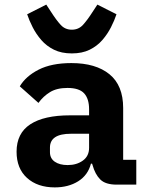

<svg xmlns="http://www.w3.org/2000/svg" viewBox="-20 -802 640 834"><path d="M487 0Q438 0 415.5 -22.5Q393 -45 382 -85L380 -91H375Q362 -41 319.5 -14.5Q277 12 218 12Q143 12 97.5 -29Q52 -70 52 -143Q52 -223 111.5 -262Q171 -301 284 -301H367V-327Q367 -373 345.5 -396.5Q324 -420 273 -420Q227 -420 197.5 -402Q168 -384 147 -355L66 -427Q92 -471 148 -499.5Q204 -528 290 -528Q396 -528 455.5 -479.5Q515 -431 515 -333V-108H572V0ZM274 -85Q313 -85 340 -104.5Q367 -124 367 -160V-221H288Q197 -221 197 -161V-141Q197 -114 218 -99.5Q239 -85 274 -85ZM292 -570Q247 -570 214.5 -586Q182 -602 159.5 -628Q137 -654 122 -683.5Q107 -713 98 -740L181 -782L202 -750Q225 -714 244 -693.5Q263 -673 292 -673Q321 -673 340 -693.5Q359 -714 382 -750L403 -782L486 -740Q477 -713 462 -683.5Q447 -654 424.5 -628Q402 -602 369.5 -586Q337 -570 292 -570Z"/></svg>

Font: Lilex Nerd Font
Style: Bold
Weight: 700
Designer: Mike Abbink, Paul van der Laan, Pieter van Rosmalen, Mikhael Khrustik
Foundry: Mikhael Khrustik
Version: Version 2.400; ttfautohint (v1.8.4.7-5d5b);Nerd Fonts 3.3.0